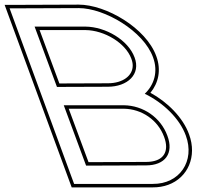

<svg xmlns="http://www.w3.org/2000/svg" viewBox="-233 -775 928 830"><path d="M392.8 -369.6C471.8 -331.6 543.8 -262.7 570.3 -189C610.9 -79 543.7 21 427.4 20H127.4H87.4L72.6 -20L-176.8 -699L-191.5 -739H-151.5L107.1 -740C219.1 -740 387.6 -641 428.7 -527C451.6 -464.7 433.1 -407.8 392.8 -369.6ZM13.2 -399.2 232.5 -400C318.5 -400 376.6 -454 348.7 -527C321 -602 224 -659 136.6 -660H-83.4C-51.2 -573.1 -19 -486.1 13.2 -399.2ZM42.6 -320 139.2 -59 397.9 -60C480.9 -60 519.7 -112 490.3 -189C461.5 -267 386.4 -319 302 -320H265.5C264.4 -320 263.2 -320 262 -320ZM417.3 -373.9C452 -416.1 464.8 -472.2 442.7 -532.1C398.9 -654 225.5 -755 107 -755L-151.5 -754H-213L-190.9 -693.8L58.6 -14.8L76.9 35H427.3C451.3 35.2 473.9 31.3 494 24C579.2 -6.9 619.6 -98.8 584.4 -194.1C558.1 -267.2 490.8 -333.8 417.3 -373.9ZM23.7 -414.2 -61.8 -645H136.5C218.5 -644.1 309.7 -589.2 334.6 -521.7C338.8 -510.7 340.7 -500.8 340.7 -491.6C341 -449 299.9 -415 232.4 -415ZM64.1 -305H261.9C263.1 -305 264.5 -305 265.5 -305H301.9C380.1 -304.1 449.7 -255.9 476.3 -183.7C482.3 -167.8 485 -153.8 485.1 -141.6C485.2 -101.6 457.6 -75 397.8 -75L149.7 -74Z"/></svg>

Font: Nordica Plus
Style: NordicaClassicLightOpOblOl
Weight: 300
Version: Version 1.01